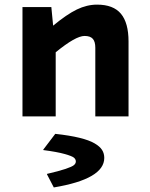

<svg xmlns="http://www.w3.org/2000/svg" viewBox="-20 -508 654 838"><path d="M204.1 -477.1 211.9 -396Q271.5 -445.3 315.4 -466.6Q359.4 -487.8 403.8 -487.8Q474.6 -487.8 507.8 -448Q541 -408.2 541 -327.1V0H396V-299.8Q396 -326.2 385 -338.6Q374 -351.1 349.1 -351.1Q310.1 -351.1 223.1 -279.8V0H78.1V-477.1ZM214.8 310.1 185.1 252.9V251Q237.8 238.8 266.1 229.2Q294.4 219.7 302.7 212.6Q311 205.6 311 196.8Q311 187.5 303 180.4Q294.9 173.3 262 164.1Q229 154.8 168.9 147V145L221.2 76.2Q284.2 83 326.9 93.5Q369.6 104 392.8 117.7Q416 131.3 425.5 146.5Q435.1 161.6 435.1 181.2Q435.1 273.4 214.8 310.1Z"/></svg>

Font: IntelOne Mono Bold
Style: Regular
Weight: 700
Designer: Fred Shallcrass
Foundry: Frere-Jones Type LLC
Version: Version 1.200;hotconv 1.1.0;makeotfexe 2.6.0;FJTRelease1.2